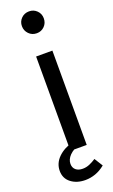

<svg xmlns="http://www.w3.org/2000/svg" viewBox="-215 -818 605 1031"><g transform="rotate(-20 88.0 -302.5)"><path d="M58 0H151V-539H58ZM105 -655Q131 -655 149 -673Q167 -691 167 -718Q167 -744 149 -762Q131 -780 105 -780Q78 -780 60 -762Q42 -744 42 -718Q42 -692 60 -673.5Q78 -655 105 -655ZM81 175Q110 175 138.5 165Q167 155 194 133L164 85Q146 97 127 105Q108 113 88 113Q63 113 48.5 100.5Q34 88 34 66Q34 41 55 19Q76 -3 122 -20V-41H88Q32 -26 -0.5 6.5Q-33 39 -33 82Q-33 125 -0.5 150Q32 175 81 175Z"/></g></svg>

Font: Plus Jakarta Sans Medium
Style: Regular
Weight: 500
Designer: Gumpita Rahayu
Foundry: Tokotype
Version: Version 2.004; ttfautohint (v1.8.3)